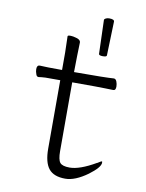

<svg xmlns="http://www.w3.org/2000/svg" viewBox="-86 -811 671 885"><g transform="rotate(10 250.0 -368.5)"><path d="M330 -738Q330 -743 337 -746.5Q344 -750 353 -750Q377 -750 377 -739L372 -580Q372 -573 354 -573Q336 -573 335 -580ZM281 13Q227 13 203.5 -16.5Q180 -46 180 -110V-430H111Q91 -429 79 -427Q70 -427 67 -437Q62 -450 62 -461Q62 -480 75 -480Q105 -478 175 -478H180V-559Q178 -615 178 -635Q178 -640 189 -640Q205 -640 223 -634Q239 -628 239 -617Q237 -563 236 -478H241Q383 -478 422 -481Q431 -481 435.5 -469.5Q440 -458 440 -446Q440 -428 429 -428Q409 -428 390 -429Q371 -430 241 -430H236V-108Q236 -68 247 -54.5Q258 -41 292 -41Q339 -41 413 -84H414Q430 -95 435 -95Q436 -93 436 -89Q436 -67 385 -29Q327 13 281 13Z"/></g></svg>

Font: Moon Stars Kai HW Light
Style: Regular
Weight: 300
Designer: GuiWonder
Version: Version 1.101